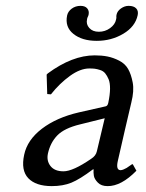

<svg xmlns="http://www.w3.org/2000/svg" viewBox="-20 -629 501 659"><path d="M452.6 -577.1Q444.3 -537.6 403.3 -513.2Q362.3 -488.8 312 -488.8Q261.7 -488.8 231.9 -512.7Q202.1 -536.6 210.4 -576.2Q213.4 -589.8 226.3 -599.4Q239.3 -608.9 256.3 -608.9Q272 -608.9 279.3 -600.3Q286.6 -591.8 284.2 -579.1Q283.2 -574.2 281.2 -570.8Q279.3 -567.4 278.8 -563Q274.9 -545.9 286.4 -533Q297.9 -520 319.3 -520Q340.8 -520 357.9 -532.5Q375 -544.9 378.4 -562Q379.9 -568.4 379.4 -570.8Q378.9 -572.8 379.9 -578.1Q382.3 -590.8 395 -599.9Q407.7 -608.9 421.4 -608.9Q439 -608.9 447.3 -600.3Q455.6 -591.8 452.6 -577.1ZM339.4 -223.1 254.9 -202.1Q200.7 -189 176.8 -164.3Q152.8 -139.6 144.5 -102.1Q139.2 -77.1 153.3 -59.1Q167.5 -41 197.8 -41Q230.5 -41 293 -84Q309.1 -94.2 312.5 -109.9ZM384.3 -76.2Q377.4 -45.4 393.6 -44.9Q398.4 -44.9 404.5 -47.6Q410.6 -50.3 414.8 -52.7Q418.9 -55.2 425.5 -60.1Q432.1 -64.9 434.1 -65.9L436.5 -64L448.2 -43Q396 10.3 349.1 9.8Q327.6 9.8 315.9 -2.2Q304.2 -14.2 302.2 -25.4Q300.3 -36.6 301.3 -47.9H299.3Q253.9 -13.7 225.1 -2Q196.3 9.8 157.7 9.8Q103 9.8 77.1 -17.3Q51.3 -44.4 63 -98.1Q73.7 -148.9 124 -187.3Q174.3 -225.6 250.5 -243.2L343.3 -264.2Q349.6 -266.1 351.6 -275.9Q357.4 -303.2 357.7 -324Q357.9 -344.7 352.8 -356.9Q347.7 -369.1 341.1 -377.2Q334.5 -385.3 323.7 -388.7Q313 -392.1 305.2 -393.1Q297.4 -394 286.6 -394Q255.4 -394 220 -368.4Q184.6 -342.8 154.8 -305.2L142.1 -306.2L140.1 -373L144 -377Q228 -439 305.2 -439Q329.1 -439 348.9 -435.1Q368.7 -431.2 388.9 -420.9Q409.2 -410.6 419.7 -392.3Q430.2 -374 435.5 -345.7Q440.9 -317.4 430.7 -276.9Q429.7 -272.9 408.7 -182.9Q387.7 -92.8 384.3 -76.2Z"/></svg>

Font: Linux Biolinum
Style: Italic
Weight: 400
Italic angle: -12°
Designer: Philipp H. Poll
Foundry: Philipp H. Poll
Version: Version 1.1.3 ; ttfautohint (v0.9)